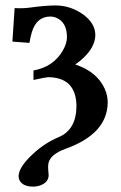

<svg xmlns="http://www.w3.org/2000/svg" viewBox="-20 -465 447 711"><path d="M103 226.1Q64.5 226.1 52.2 202.6Q49.3 195.3 48.8 188Q48.8 154.3 102.1 105Q145 64.9 196.8 43Q262.2 16.1 263.2 -71.8Q262.2 -178.2 158.2 -179.2Q149.4 -178.7 104 -168.9V-204.1Q176.3 -216.8 211.9 -276.4Q227.5 -303.2 228 -327.1Q228 -383.3 187 -399.9Q176.8 -403.8 167 -403.8Q115.2 -403.8 97.7 -345.2Q92.8 -328.1 88.9 -306.2L25.9 -311L34.2 -435.1Q64 -433.1 91.8 -437Q148.4 -444.8 186 -444.8Q241.7 -444.8 289.6 -410.2Q332.5 -377.9 333 -335.9Q332.5 -278.3 258.8 -226.1Q338.4 -200.2 367.7 -136.7Q378.9 -111.3 378.9 -85.9Q377.9 30.3 223.1 85.9Q167.5 106 159.7 138.2Q158.2 146 158.2 153.8Q158.2 157.2 158.7 164.1Q159.2 170.4 159.2 172.9Q160.2 177.7 160.2 183.1Q160.2 211.4 126 222.7Q114.7 226.1 103 226.1Z"/></svg>

Font: Linux Libertine O
Style: Bold
Weight: 700
Designer: Philipp H. Poll
Foundry: Philipp H. Poll
Version: Version 5.0.0